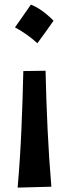

<svg xmlns="http://www.w3.org/2000/svg" viewBox="-20 -622 309 856"><path d="M117.7 -601.5Q143.5 -591.3 168.7 -573Q194 -554.8 218.7 -529.5Q201.5 -504.8 183.5 -479.9Q165.5 -454.9 146.7 -429.1Q101.6 -470.5 46.8 -500Q65.1 -525.8 82.5 -550.8Q100 -575.7 117.7 -601.5ZM58.6 214.4Q69.8 85.9 75.4 -44.2Q81.1 -174.3 84 -305.2L183.1 -306.6Q186 -175.8 192.1 -46.6Q198.2 82.5 209 210.4Z"/></svg>

Font: Pinar SemiBold
Style: Regular
Weight: 600
Designer: Amin Abedi
Version: Version 3.000